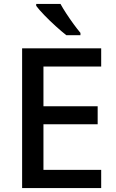

<svg xmlns="http://www.w3.org/2000/svg" viewBox="-20 -961 595 981"><path d="M497 0H93V-714H497V-621H202V-418H479V-326H202V-93H497ZM289 -941Q301 -919 319 -891.5Q337 -864 356 -838Q375 -812 391 -793V-781H319Q296 -799 265 -827Q234 -855 206.5 -883.5Q179 -912 165 -931V-941Z"/></svg>

Font: Noto Sans Myanmar UI Medium
Style: Regular
Weight: 500
Designer: Monotype Design Team
Foundry: Monotype Imaging Inc.
Version: Version 2.103; ttfautohint (v1.8.4.7-5d5b)